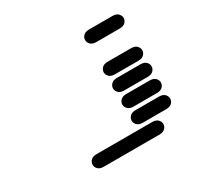

<svg xmlns="http://www.w3.org/2000/svg" viewBox="-172 -957 1345 1289"><g transform="rotate(-30 500.0 -312.0)"><path d="M284.2 111.3Q254.9 111.3 240.2 96.2Q225.6 81.1 225.6 62.5Q225.6 43.9 240.2 28.8Q254.9 13.7 284.2 13.7H715.8Q745.1 13.7 759.8 28.8Q774.4 43.9 774.4 62.5Q774.4 81.1 759.8 96.2Q745.1 111.3 715.8 111.3ZM659.2 -13.7Q629.9 -13.7 615.2 -28.8Q600.6 -43.9 600.6 -62.5Q600.6 -81.1 615.2 -96.2Q629.9 -111.3 659.2 -111.3H840.8Q870.1 -111.3 884.8 -96.2Q899.4 -81.1 899.4 -62.5Q899.4 -43.9 884.8 -28.8Q870.1 -13.7 840.8 -13.7ZM659.2 -138.7Q629.9 -138.7 615.2 -153.8Q600.6 -168.9 600.6 -187.5Q600.6 -206.1 615.2 -221.2Q629.9 -236.3 659.2 -236.3H840.8Q870.1 -236.3 884.8 -221.2Q899.4 -206.1 899.4 -187.5Q899.4 -168.9 884.8 -153.8Q870.1 -138.7 840.8 -138.7ZM659.2 -263.7Q629.9 -263.7 615.2 -278.8Q600.6 -293.9 600.6 -312.5Q600.6 -331.1 615.2 -346.2Q629.9 -361.3 659.2 -361.3H840.8Q870.1 -361.3 884.8 -346.2Q899.4 -331.1 899.4 -312.5Q899.4 -293.9 884.8 -278.8Q870.1 -263.7 840.8 -263.7ZM659.2 -388.7Q629.9 -388.7 615.2 -403.8Q600.6 -418.9 600.6 -437.5Q600.6 -456.1 615.2 -471.2Q629.9 -486.3 659.2 -486.3H840.8Q870.1 -486.3 884.8 -471.2Q899.4 -456.1 899.4 -437.5Q899.4 -418.9 884.8 -403.8Q870.1 -388.7 840.8 -388.7ZM659.2 -638.7Q629.9 -638.7 615.2 -653.8Q600.6 -668.9 600.6 -687.5Q600.6 -706.1 615.2 -721.2Q629.9 -736.3 659.2 -736.3H840.8Q870.1 -736.3 884.8 -721.2Q899.4 -706.1 899.4 -687.5Q899.4 -668.9 884.8 -653.8Q870.1 -638.7 840.8 -638.7Z"/></g></svg>

Font: Sixtyfour Normal
Style: Regular
Weight: 400
Monospace: yes
Designer: Jens Kutilek
Foundry: Jens Kutilek
Version: Version 2.000